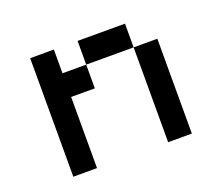

<svg xmlns="http://www.w3.org/2000/svg" viewBox="-90 -630 880 761"><g transform="rotate(-20 350.0 -250.0)"><path d="M200 -500H100V0H200V-300H300V-400H200ZM300 -400H500V-500H300ZM500 0H600V-400H500Z"/></g></svg>

Font: FT88
Style: Regular
Weight: 400
Designer: Ange Degheest & Mandy Elbé
Foundry: Velvetyne Type Foundry
Version: Version 1.000;FEAKit 1.0